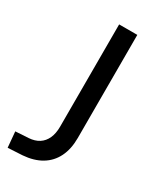

<svg xmlns="http://www.w3.org/2000/svg" viewBox="-183 -769 705 842"><g transform="rotate(30 169.5 -348.5)"><path d="M7 8 0 -71 66 -75Q96 -77 117 -90.5Q138 -104 149 -128.5Q160 -153 160 -187V-705H252V-183Q252 -127 232 -86.5Q212 -46 173.5 -23Q135 0 80 4Z"/></g></svg>

Font: Nunito Sans 10pt SemiCondensed Medium
Style: Regular
Weight: 500
Width: 4
Designer: Vernon Adams
Foundry: Vernon Adams
Version: Version 3.101;gftools[0.9.27]